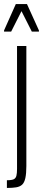

<svg xmlns="http://www.w3.org/2000/svg" viewBox="-37 -737 212 947"><path d="M-3 190V152Q21 152 31 147Q41 142 44 129.5Q47 117 47 96V-510H93V82Q93 119 88 141.5Q83 164 72 174Q61 184 42.5 187Q24 190 -3 190ZM-17 -581V-587L41 -717H96L155 -587V-581H120L69 -682L18 -581Z"/></svg>

Font: Saira UltraCondensed Light
Style: Regular
Weight: 300
Width: 1
Designer: Hector Gatti with collaboration of the Omnibus-Type team
Foundry: Omnibus-Type
Version: Version 1.101